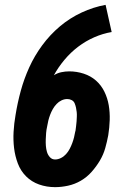

<svg xmlns="http://www.w3.org/2000/svg" viewBox="-20 -763 540 791"><path d="M207 8Q172 8 141 -3Q110 -14 87.5 -36.5Q65 -59 53.5 -89.5Q42 -120 38 -153Q34 -186 36 -220.5Q38 -255 44 -289Q52 -339 65.5 -388.5Q79 -438 100.5 -485.5Q122 -533 154 -576.5Q186 -620 227 -654.5Q268 -689 316.5 -711.5Q365 -734 415 -743L440 -631Q404 -625 368.5 -609.5Q333 -594 302 -570.5Q271 -547 245.5 -516.5Q220 -486 202 -453Q216 -462 232.5 -465.5Q249 -469 265 -469Q296 -469 325 -459.5Q354 -450 375.5 -431Q397 -412 410 -385.5Q423 -359 428 -329.5Q433 -300 432 -268.5Q431 -237 426 -206Q421 -179 413.5 -152.5Q406 -126 391.5 -101.5Q377 -77 357.5 -55Q338 -33 313 -18.5Q288 -4 260.5 2Q233 8 207 8ZM207 -106Q219 -106 231 -112Q243 -118 252 -128Q261 -138 267 -149.5Q273 -161 277.5 -173Q282 -185 285 -197Q288 -209 290 -221L291 -224Q292 -234 293.5 -243.5Q295 -253 295.5 -263Q296 -273 296.5 -282.5Q297 -292 296 -301.5Q295 -311 293 -320Q291 -329 287.5 -337.5Q284 -346 275.5 -350.5Q267 -355 257 -355Q245 -355 233.5 -349.5Q222 -344 213 -334.5Q204 -325 197.5 -313.5Q191 -302 186.5 -290Q182 -278 179 -266Q176 -254 174 -241Q171 -228 170 -215Q169 -202 168.5 -188.5Q168 -175 169 -162Q170 -149 173.5 -137Q177 -125 185.5 -115.5Q194 -106 207 -106Z"/></svg>

Font: Iosevka Curly Slab Heavy
Style: Italic
Weight: 900
Italic angle: -9°
Monospace: yes
Designer: Belleve Invis
Foundry: Belleve Invis
Version: Version 22.1.2; ttfautohint (v1.8.4)